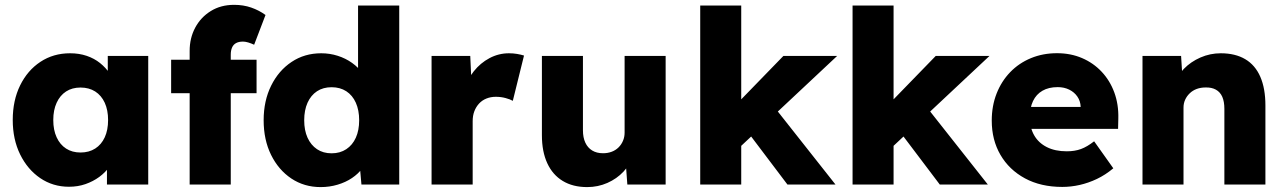

<svg xmlns="http://www.w3.org/2000/svg" viewBox="-20 -763 5316 794"><path d="M265.3 9.3Q199 9.3 146.5 -26.3Q94 -62 63.3 -124.3Q32.7 -186.7 32.7 -266.7Q32.7 -347.7 63.2 -409.8Q93.7 -472 147.2 -507.3Q200.7 -542.7 269.7 -542.7Q307.3 -542.7 338.7 -532Q370 -521.3 393.8 -502.2Q417.7 -483 434.5 -458Q451.3 -433 460.7 -404.3L425.7 -407.7V-531.7H593V0H422.3V-129L460.3 -128.7Q451.7 -100.3 433.8 -75.2Q416 -50 390.5 -31.3Q365 -12.7 333.5 -1.7Q302 9.3 265.3 9.3ZM313 -132.3Q348 -132.3 373.7 -148.7Q399.3 -165 413.2 -195.2Q427 -225.3 427 -266.7Q427 -307.7 413.2 -338Q399.3 -368.3 373.7 -384.7Q348 -401 313 -401Q278.3 -401 253.2 -384.7Q228 -368.3 214.2 -338Q200.3 -307.7 200.3 -266.7Q200.3 -225.3 214.2 -195.2Q228 -165 253.2 -148.7Q278.3 -132.3 313 -132.3Z M764.3 0V-552.7Q764.3 -605.7 787.3 -648.7Q810.3 -691.7 851.7 -717.3Q893 -743 948.3 -743Q986.3 -743 1019 -731.7Q1051.7 -720.3 1078 -701L1031 -578Q1018 -584 1006.2 -587.5Q994.3 -591 985 -591Q967.3 -591 956.2 -584.8Q945 -578.7 939.7 -566.5Q934.3 -554.3 934.3 -536.7V0H849.7Q820 0 798.7 0Q777.3 0 764.3 0ZM687.7 -377.7V-516H1041V-377.7Z M1306 10.7Q1238 10.7 1184.8 -24.8Q1131.7 -60.3 1101 -122.5Q1070.3 -184.7 1070.3 -265.7Q1070.3 -346 1101.2 -408.5Q1132 -471 1185.7 -506.8Q1239.3 -542.7 1308.3 -542.7Q1344 -542.7 1376.8 -532.2Q1409.7 -521.7 1436 -502.8Q1462.3 -484 1479.5 -459.8Q1496.7 -435.7 1500.7 -409L1460.7 -399V-740H1631V0H1474.7L1464 -120.3L1498 -114.3Q1494.7 -89 1478 -66.5Q1461.3 -44 1435.5 -26.7Q1409.7 -9.3 1376.2 0.7Q1342.7 10.7 1306 10.7ZM1351.3 -129Q1386.3 -129 1412 -146Q1437.7 -163 1451.5 -193.5Q1465.3 -224 1465.3 -265.7Q1465.3 -307.3 1451.5 -338.2Q1437.7 -369 1412 -385.7Q1386.3 -402.3 1351.3 -402.3Q1316.3 -402.3 1291 -385.7Q1265.7 -369 1251.8 -338.2Q1238 -307.3 1238 -265.7Q1238 -224 1251.8 -193.5Q1265.7 -163 1291 -146Q1316.3 -129 1351.3 -129Z M1764.7 0V-531.7H1924.7L1932.7 -358L1899.3 -390Q1911.7 -433.3 1939.2 -468Q1966.7 -502.7 2004.5 -522.7Q2042.3 -542.7 2084.7 -542.7Q2102.3 -542.7 2118.2 -540Q2134 -537.3 2147 -533.3L2100.7 -346Q2090 -352.3 2070.8 -357.5Q2051.7 -362.7 2030.3 -362.7Q2009.3 -362.7 1991.5 -355.5Q1973.7 -348.3 1961.2 -334.8Q1948.7 -321.3 1941.7 -303.2Q1934.7 -285 1934.7 -262V0Z M2408.3 10.7Q2349 10.7 2307.2 -14.7Q2265.3 -40 2243.2 -88Q2221 -136 2221 -203.7V-531.7H2390.7V-224.3Q2390.7 -194.3 2400.5 -173.2Q2410.3 -152 2428.8 -140.7Q2447.3 -129.3 2473.7 -129.3Q2493.3 -129.3 2509.7 -135.5Q2526 -141.7 2537.8 -153.3Q2549.7 -165 2556.3 -180.7Q2563 -196.3 2563 -214.3V-531.7H2732.7V0H2574.3L2566.3 -108.7L2597.7 -120.7Q2586.3 -83 2558.5 -53.3Q2530.7 -23.7 2491.7 -6.5Q2452.7 10.7 2408.3 10.7Z M3039.7 -154.7 2971.3 -276 3219.7 -531.7H3442ZM2875.7 0V-740H3045.3V0ZM3236.3 0 3051.7 -244.3 3170.7 -334.7 3435 0Z M3669.7 -154.7 3601.3 -276 3849.7 -531.7H4072ZM3505.7 0V-740H3675.3V0ZM3866.3 0 3681.7 -244.3 3800.7 -334.7 4065 0Z M4373 10Q4284 10 4218.5 -25.5Q4153 -61 4117.2 -122.7Q4081.3 -184.3 4081.3 -264.3Q4081.3 -325 4101.3 -376Q4121.3 -427 4157.5 -464.5Q4193.7 -502 4243.2 -522.5Q4292.7 -543 4351.3 -543Q4407.7 -543 4454.7 -522.8Q4501.7 -502.7 4535.8 -466.3Q4570 -430 4588.2 -380.5Q4606.3 -331 4604.7 -272.7L4603.7 -230H4181.3L4158.3 -320.7H4466.7L4449 -301.7V-321.7Q4448 -345.3 4435.3 -363.7Q4422.7 -382 4401.7 -392.3Q4380.7 -402.7 4354 -402.7Q4316.7 -402.7 4291 -387.8Q4265.3 -373 4252 -345.2Q4238.7 -317.3 4238.7 -277.3Q4238.7 -235 4256.7 -203.5Q4274.7 -172 4309 -154.7Q4343.3 -137.3 4391.7 -137.3Q4424.7 -137.3 4450.2 -146.7Q4475.7 -156 4504.7 -178.7L4584 -67Q4551.3 -39.7 4516.2 -23Q4481 -6.3 4445.2 1.8Q4409.3 10 4373 10Z M4704.7 0V-531.7H4864.3L4871 -423.7L4836.3 -411.7Q4847 -448.7 4875.7 -478.2Q4904.3 -507.7 4944.3 -525.2Q4984.3 -542.7 5028.3 -542.7Q5088.3 -542.7 5129.7 -518.2Q5171 -493.7 5192 -445.3Q5213 -397 5213 -326.7V0H5043.3V-313Q5043.3 -342.7 5034.7 -362.5Q5026 -382.3 5008.3 -392.2Q4990.7 -402 4965.7 -401.3Q4945.7 -401.3 4929 -395.2Q4912.3 -389 4900.2 -377.3Q4888 -365.7 4881.2 -350.8Q4874.3 -336 4874.3 -318V0H4790Q4760.3 0 4739 0Q4717.7 0 4704.7 0Z"/></svg>

Font: Lexend Medium
Style: Regular
Weight: 500
Designer: Bonnie Shaver-Troup, Thomas Jockin
Foundry: Lexend
Version: Version 1.005